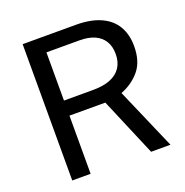

<svg xmlns="http://www.w3.org/2000/svg" viewBox="-129 -840 921 957"><g transform="rotate(-20 331.0 -361.5)"><path d="M511.4 0 380.8 -308.4H190.6V0H93.1V-723H375.5Q453.5 -723 506.3 -699.2Q559.1 -675.5 585.6 -630.9Q612.1 -586.3 612.1 -523.8Q612.1 -442.9 572.7 -395.8Q533.2 -348.7 472.8 -325.6L614.1 0ZM512.4 -518.6Q512.4 -559.7 494.9 -587.6Q477.4 -615.6 444.9 -629.8Q412.4 -644 366.6 -644H190.6V-388.4H346Q399.4 -388.4 436.4 -403.1Q473.4 -417.9 492.9 -447Q512.4 -476.1 512.4 -518.6Z"/></g></svg>

Font: Public Sans VF
Style: Regular
Weight: 400
Designer: Pablo Impallari, Rodrigo Fuenzalida (Modified by Dan O. Williams and USWDS)
Version: Version 1.003